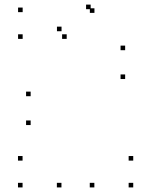

<svg xmlns="http://www.w3.org/2000/svg" viewBox="-20 -808 660 838"><path d="M113.8 -388.1V-408.1H93.8V-388.1ZM113.8 -262.2V-282.2H93.8V-262.2ZM526.2 -463.1V-483.1H506.2V-463.1ZM526.2 -588.9V-608.9H506.2V-588.9ZM561.5 10V-10H541.5V10ZM561.5 -107V-127H541.5V-107ZM78.5 -107V-127H58.5V-107ZM78.5 10V-10H58.5V10ZM392.2 -751.8V-771.8H372.2V-751.8ZM375.7 -767.9V-787.9H355.7V-767.9ZM78.9 -755V-775H58.9V-755ZM78.9 -638.3V-658.3H58.9V-638.3ZM271.1 -638.3V-658.3H251.1V-638.3ZM248.6 -671.7V-691.7H228.6V-671.7ZM248.2 10V-10H228.2V10ZM391.8 10V-10H371.8V10Z"/></svg>

Font: Monaspace Neon Dots Var
Style: Regular
Weight: 400
Designer: Riley Cran and the Lettermatic Team
Version: Version 1.100 (Monaspace Neon Dots)